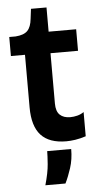

<svg xmlns="http://www.w3.org/2000/svg" viewBox="-58 -675 482 924"><g transform="rotate(-5 183.0 -213.0)"><path d="M242 11Q160 11 120 -32.5Q80 -76 80 -167V-421H12V-513H43Q83 -516 100.5 -534Q118 -552 122 -591L128 -639H203V-522H336V-418H203V-175Q203 -137 221 -120Q239 -103 271 -103Q288 -103 305.5 -107.5Q323 -112 337 -122V-5Q309 4 285.5 7.5Q262 11 242 11ZM123 213Q140 153 143 112.5Q146 72 146 50H262Q262 100 248.5 141.5Q235 183 220 213Z"/></g></svg>

Font: Bricolage Grotesque 60pt SemiBold
Style: Regular
Weight: 600
Version: Version 1.001;gftools[0.9.33.dev8+g029e19f]